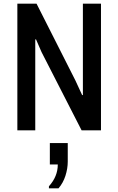

<svg xmlns="http://www.w3.org/2000/svg" viewBox="-20 -706 640 1040"><path d="M74 0V-686H178L388 -271L425 -191H429V-686H527V0H422L205 -424L175 -493L171 -492V0ZM245 314V303Q293 250 293 185H250V69H347V169Q347 207 334.5 246Q322 285 297 314Z"/></svg>

Font: Chivo Mono
Style: Regular
Weight: 400
Monospace: yes
Designer: Hector Gatti
Foundry: Omnibus-Type
Version: Version 1.008; ttfautohint (v1.8.4.7-5d5b)